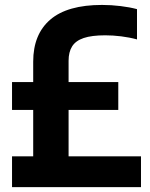

<svg xmlns="http://www.w3.org/2000/svg" viewBox="-20 -770 619 790"><path d="M116.6 -48.3V-516.4Q116.6 -628.8 186.8 -689.2Q257.1 -749.7 400 -749.7Q438.1 -749.7 476 -745Q514 -740.4 543.7 -732.4V-607.8Q513.1 -616.2 478.6 -620.5Q444.2 -624.7 413.1 -624.7Q357.4 -624.7 324.4 -613.6Q291.3 -602.4 276.8 -579.2Q262.2 -556.1 262.2 -519.9V-48.3ZM29.5 0V-126.8H560.1V0ZM29.5 -317.6V-432.4H466.7V-317.6Z"/></svg>

Font: Encode Sans SC Condensed Thin
Style: Regular
Weight: 100
Width: 3
Designer: Multiple Designers
Foundry: Impallari Type
Version: Version 3.002